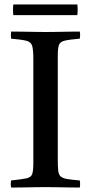

<svg xmlns="http://www.w3.org/2000/svg" viewBox="-20 -843 410 864"><path d="M240 -589V-124Q240 -93 242 -75Q244 -57 253 -49Q262 -41 282 -37.5Q302 -34 339 -31Q342 -15 339 1Q319 1 290 0.5Q261 0 232.5 -0.5Q204 -1 185 -1Q166 -1 137.5 -0.5Q109 0 80.5 0.5Q52 1 30 1Q27 -14 30 -31Q78 -36 99 -40.5Q120 -45 125 -60Q130 -75 130 -111V-576Q130 -618 125 -636Q120 -654 99 -659.5Q78 -665 30 -669Q28 -684 30 -701Q51 -701 80.5 -700.5Q110 -700 139 -699.5Q168 -699 187 -699Q206 -699 234 -699.5Q262 -700 291 -700.5Q320 -701 339 -701Q342 -686 339 -669Q292 -665 271 -660Q250 -655 245 -640Q240 -625 240 -589ZM40 -823H328Q331 -799 328 -775H40Q37 -799 40 -823Z"/></svg>

Font: Tiro Telugu
Style: Regular
Weight: 400
Designer: Telugu: John Hudson & Fiona Ross. Latin: John Hudson.
Foundry: Tiro Typeworks Ltd.
Version: Version 1.52